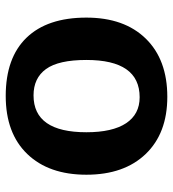

<svg xmlns="http://www.w3.org/2000/svg" viewBox="12 -590 588 651"><g transform="rotate(-90 305.5 -264.0)"><path d="M571.8 -264.6Q571.8 -136.2 500.5 -63.2Q429.2 9.8 303.2 9.8Q179.7 9.8 109.4 -63.5Q39.1 -136.7 39.1 -264.6Q39.1 -392.1 109.4 -465.1Q179.7 -538.1 306.2 -538.1Q435.5 -538.1 503.7 -467.5Q571.8 -397 571.8 -264.6ZM428.2 -264.6Q428.2 -358.9 397.5 -401.4Q366.7 -443.8 308.1 -443.8Q183.1 -443.8 183.1 -264.6Q183.1 -176.3 213.6 -130.1Q244.1 -84 301.8 -84Q428.2 -84 428.2 -264.6Z"/></g></svg>

Font: Arial
Style: Bold
Weight: 700
Designer: Steve Matteson
Foundry: Ascender Corporation
Version: Version 2.00.3